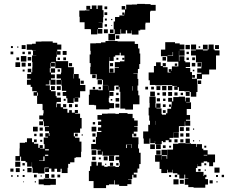

<svg xmlns="http://www.w3.org/2000/svg" viewBox="-20 -932 1176 983"><path d="M597 -757H569V-725H535V-759H567V-782H562V-822H569V-845H591V-853H616V-856H606V-868H618V-858H620V-883H603V-901H621V-884H626V-908H655V-909H682V-912H722V-911H751V-907H777V-877H751V-873H748V-816H725V-809H724V-780H698V-776H689V-755H655V-776H653V-761H631V-777H624V-760H600V-782H597ZM413 -818H388V-846H386V-878H415V-879H438V-882H422V-902H442V-886H450V-904H474V-886H480V-904H504V-880H510V-844H508V-816H485V-815H505V-789H482V-784H504V-760H480V-782H478V-756H446V-782H442V-783H413ZM515 -899H529V-885H515ZM515 -869H529V-855H515ZM517 -827V-837H527V-827ZM549 -835H555V-829H549ZM528 -796H516V-808H528ZM554 -804V-800H550V-804ZM512 -782H532V-762H512ZM543 -781H561V-763H543ZM573 -751H591V-733H573ZM686 -579V-556H663V-554H684V-528H688V-494H684V-468H688V-444H694V-398H661V-371H621V-376H596V-462H592V-487H588V-474H574V-488H587V-494H569V-493H565V-467H540V-432H537V-410H540V-404H564V-378H540V-372H472V-393H463V-395H435V-447H439V-473H483V-470H506V-496H533V-497H507V-523H503V-525H475V-552H442V-590H444V-609H439V-653H444V-672H442V-710H471V-711H497V-715H520V-722H582V-720H670V-707H687V-684H694V-658H698V-604H693V-579ZM390 -530V-497H417V-465H390V-432H363V-431H381V-411H361V-429H357V-405H325V-429H319V-441H301V-461H319V-467H297V-494H294V-522H293V-499H269V-523H292V-530H270V-552H292V-560H294V-583H263V-615H242V-611H261V-591H241V-610H239V-583H235V-561H240V-582H262V-560H241V-551H261V-531H241V-524H264V-498H238V-521H233V-499H214V-495H235V-471H241V-465H265V-440H270V-432H292V-410H270V-402H268V-383H271V-401H291V-383H303V-375H325V-355H334V-368H348V-355H363V-369H379V-353H365V-350H390V-328H398V-274H390V-252H358V-234H364V-227H387V-207H397V-155H395V-127H368V-124H361V-101H339V-93H329V-73H326V-46H296V-68H290V-52H272V-68H259V-53H243V-69H231V-51H211V-71H229V-74H208V-44H174V-47H147V-74H144V-101H143V-79H119V-101H111V-108H88V-130H83V-109H59V-133H80V-172H81V-201H108V-204H118V-224H144V-204H154V-196H176V-175H183V-189H199V-173H185V-171H208V-194H204V-228H226V-232H212V-250H230V-236H233V-251H231V-260H210V-282H231V-285H205V-311H201V-321H181V-341H201V-351H203V-368H198V-397H197V-400H170V-442H174V-458H170V-442H152V-460H168V-465H145V-487H137V-498H118V-524H137V-529H119V-553H140V-562H145V-587H146V-614H144V-648H166V-649H149V-673H163V-674H144V-677H117V-705H144V-708H163V-719H192V-720H250V-713H273V-704H294V-678H273V-670H290V-652H272V-669H271V-641H267V-619H329V-588H358V-554H357V-530H359V-553H383V-530ZM1074 -679H1079V-674H1104V-648H1086V-576H1051V-551H1014V-528H989V-501H991V-461H985V-437H957V-461H951V-464H924V-466H896V-486H890V-472H872V-490H886V-492H862V-496H807V-495H775V-497H747V-521H741V-561H768V-594H779V-613H803V-594H813V-609H829V-593H814V-588H838V-561H853V-564H844V-578H858V-569H860V-592H893V-616H836V-644H804V-678H826V-716H876V-710H900V-704H924V-678H900V-675H925V-647H897V-672H896V-619H898V-644H924V-619H929V-613H953V-589H931V-584H954V-563H963V-529H988V-554H1011V-560H990V-582H1011V-591H1013V-613H983V-648H958V-674H983V-678H958V-704H984V-679H1019V-674H1043V-679H1048V-704H1074ZM1019 -703H1043V-679H1019ZM930 -702H952V-680H930ZM91 -701H111V-681H91ZM1081 -701H1101V-681H1081ZM36 -696H46V-686H36ZM997 -695H1005V-687H997ZM68 -694H74V-688H68ZM301 -671H321V-651H301ZM34 -668H48V-654H34ZM124 -654V-668H138V-654ZM107 -667V-655H95V-667ZM935 -667H947V-655H935ZM838 -648V-646H866V-666H864V-648ZM617 -618V-648H598V-662H593V-649H570V-642H562V-620H540V-640H539V-583H538V-560H567V-585H589V-588H568V-614H594V-618ZM87 -645H115V-617H87ZM140 -622H122V-640H140ZM812 -640H830V-622H812ZM64 -638H78V-624H64ZM318 -638V-624H304V-638ZM964 -624V-638H978V-624ZM287 -637V-625H275V-637ZM947 -625H935V-637H947ZM586 -626H576V-636H586ZM606 -636H616V-626H606ZM59 -613H83V-589H59ZM91 -611H111V-591H91ZM991 -591V-611H1011V-591ZM980 -592H962V-610H980ZM139 -609V-593H123V-609ZM333 -609H349V-593H333ZM543 -609H559V-593H543ZM875 -595V-607H887V-595ZM561 -561H541V-581H561ZM122 -562V-580H140V-562ZM275 -565V-577H287V-565ZM106 -576V-566H96V-576ZM967 -567V-575H975V-567ZM452 -550H470V-532H452ZM978 -534H964V-548H978ZM480 -522H502V-500H480ZM992 -520H1010V-502H992ZM409 -519V-503H393V-519ZM536 -470H537V-493H536ZM810 -492H832V-470H810ZM862 -470H840V-492H862ZM241 -491H261V-471H241ZM271 -491H291V-471H271ZM656 -491V-468H658V-491ZM781 -491H801V-471H781ZM738 -474H724V-488H738ZM754 -474V-488H768V-474ZM467 -487V-475H455V-487ZM497 -487V-475H485V-487ZM773 -439H749V-463H773ZM541 -461H561V-441H541ZM841 -461H861V-441H841ZM951 -441H931V-461H951ZM812 -460H830V-442H812ZM289 -459V-443H273V-459ZM873 -443V-459H889V-443ZM575 -445V-457H587V-445ZM785 -445V-457H797V-445ZM905 -445V-457H917V-445ZM774 -194V-210H773V-199H749V-223H746V-196H716V-223H713V-259H739V-293H748V-314H744V-341H741V-381H746V-405H745V-437H777V-405H776V-381H780V-402H802V-380H781V-377H807V-349H809V-345H830V-352H837V-375H856V-385H845V-397H857V-386H859V-411H841V-431H861V-413H867V-435H895V-437H927V-413H930V-432H952V-410H933V-408H958V-374H936V-343H953V-319H932V-314H954V-288H928V-310H926V-286H896V-256H869V-255H895V-227H867V-253H866V-226H848V-218H858V-204H844V-214H828V-204H814V-210H808V-194ZM590 -412H572V-430H590ZM799 -413H783V-429H799ZM815 -415V-427H827V-415ZM316 -426V-416H306V-426ZM555 -425V-417H547V-425ZM591 -381H571V-401H591ZM303 -399H319V-383H303ZM349 -399V-383H333V-399ZM378 -398V-384H364V-398ZM814 -398H828V-384H814ZM828 -354H814V-368H828ZM687 -172H692V-150H700V-92H693V-69H684V-48H665V-39H679V-23H663V-37H657V-15H636V-13H653V11H632V20H590V13H567V-9H564V12H538V16H523V31H459V-5H435V-57H441V-81H448V-104H474V-84H481V-101H501V-84H514V-78H531V-81H571V-77H589V-83H593V-100H590V-112H572V-130H590V-137H567V-135H505V-156H502V-140H480V-162H496V-165H475V-167H447V-195H471V-231H476V-256H499V-262H482V-280H498V-292H482V-310H498V-319H479V-343H502V-350H531V-351H571V-349H589V-353H633V-349H659V-327H667V-315H685V-287H667V-284H684V-258H665V-248H678V-234H664V-247H657V-229H689V-193H687ZM775 -313H774V-293H775ZM201 -291H181V-311H201ZM455 -295V-307H467V-295ZM149 -283H173V-259H149ZM449 -283H473V-259H449ZM901 -281H921V-261H901ZM932 -280H950V-262H932ZM183 -279H199V-263H183ZM968 -274H974V-268H968ZM950 -232H932V-250H950ZM199 -233H183V-249H199ZM453 -249H469V-233H453ZM903 -249H919V-233H903ZM364 -248H378V-234H364ZM167 -247V-235H155V-247ZM404 -238H398V-244H404ZM952 -200H930V-222H952ZM889 -219V-203H873V-219ZM919 -203H903V-219H919ZM154 -218H168V-204H154ZM467 -217V-205H455V-217ZM196 -216V-206H186V-216ZM974 -208H968V-214H974ZM1003 -213V-209H999V-213ZM1043 -141H1081V-101H1071V-81H1051V-101H1041V-106H1023V-99H1011V-81H991V-92H990V-72H983V-52H1022V-31H1025V-37H1037V-25H1031V-15H1045V13H1031V29H971V26H944V14H926V-16H944V-18H928V-38H924V-18H898V-38H888V-45H865V-63H863V-49H839V-63H836V-46H806V-67H797V-104H774V-138H807V-165H835V-137H808V-115H809V-133H833V-119H836V-166H865V-167H866V-196H893V-199H929V-198H958V-195H985V-180H988V-194H1014V-171H1021V-163H1043ZM653 -174H655V-193H653V-194H630V-193H653ZM773 -169H749V-193H773ZM779 -193H803V-169H779ZM625 -192V-174H629V-192ZM828 -174H814V-188H828ZM856 -186V-176H846V-186ZM1026 -176V-186H1036V-176ZM230 -162V-168H211V-162ZM449 -163H473V-139H449ZM802 -162V-140H780V-162ZM227 -140H211V-134H227ZM1023 -139V-136H1041V-139ZM538 -134H564V-108H538ZM180 -108H208V-131H202V-110H180ZM511 -131H531V-111H511ZM470 -130V-112H452V-130ZM486 -116V-126H496V-116ZM84 -78H58V-104H84ZM559 -99V-83H543V-99ZM107 -85H95V-97H107ZM575 -85V-97H587V-85ZM1026 -96H1036V-86H1026ZM524 -94V-88H518V-94ZM1104 -48H1078V-74H1104ZM142 -50H120V-72H142ZM81 -51H61V-71H81ZM49 -53H33V-69H49ZM1007 -67V-55H995V-67ZM97 -57V-65H105V-57ZM1034 -64V-58H1028V-64ZM211 -21V-41H231V-21ZM243 -23V-39H259V-23ZM168 -24H154V-38H168ZM288 -24H274V-38H288ZM875 -25V-37H887V-25ZM1115 -25V-37H1127V-25ZM106 -26H96V-36H106ZM856 -26H846V-36H856ZM1096 -26H1086V-36H1096ZM45 -27H37V-35H45ZM75 -27H67V-35H75ZM188 -28V-34H194V-28ZM204 -18H238V-16H266V14H238V16H204V12H178V-14H204ZM894 12H868V-14H894ZM921 9H901V-11H921ZM1069 7H1053V-9H1069ZM164 2H158V-4H164ZM1094 2H1088V-4H1094ZM103 1H99V-3H103Z"/></svg>

Font: Rubik-Storm
Style: Regular
Weight: 400
Designer: NaN (generative design), Hubert & Fischer (Rubik source font outlines)
Foundry: NaN, Hubert & Fischer
Version: Version 1.000